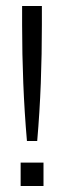

<svg xmlns="http://www.w3.org/2000/svg" viewBox="-20 -620 214 640"><path d="M119.6 -537.1Q119.6 -440.4 116 -343Q112.3 -245.6 104 -149.9H69.8Q61.5 -245.6 57.6 -343Q53.7 -440.4 53.7 -537.1V-600.1H119.6ZM125 0H48.8V-78.1H125Z"/></svg>

Font: SengPathom
Style: Regular
Weight: 400
Designer: John M. Durdin
Foundry: Lao Script for Windows
Version: Version 1.300